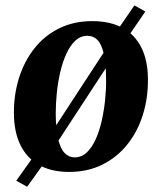

<svg xmlns="http://www.w3.org/2000/svg" viewBox="-20 -642 617 732"><path d="M83.5 70 42 47 111 -50 154.5 -103.5 406.5 -489.5 431 -532 492.5 -621.5 534 -598 472 -507.5 433 -458 180 -71 151 -24ZM331.5 -561.5Q400 -561.5 447.2 -535.8Q494.5 -510 519.2 -460.2Q544 -410.5 544 -338.5Q544.5 -267.5 524.5 -203.8Q504.5 -140 465.5 -91.2Q426.5 -42.5 370.5 -14.5Q314.5 13.5 243 13.5Q176 13.5 129.2 -12.8Q82.5 -39 58 -88.8Q33.5 -138.5 33 -210Q32.5 -282 52.8 -345.8Q73 -409.5 111.5 -458Q150 -506.5 205.8 -534Q261.5 -561.5 331.5 -561.5ZM313.5 -505.5Q287 -505.5 267 -486.8Q247 -468 232.8 -436.5Q218.5 -405 209.5 -366.2Q200.5 -327.5 196.5 -286.8Q192.5 -246 192.5 -209Q193 -147 202 -110.5Q211 -74 227 -58Q243 -42 264.5 -42Q291 -42 310.8 -60.8Q330.5 -79.5 344.8 -111Q359 -142.5 367.8 -181.5Q376.5 -220.5 380.8 -261.5Q385 -302.5 384.5 -340Q384 -402.5 375.2 -438.8Q366.5 -475 351 -490.2Q335.5 -505.5 313.5 -505.5Z"/></svg>

Font: Merriweather 36pt ExtraBold
Style: Italic
Weight: 800
Italic angle: -7.8°
Version: Version 2.101